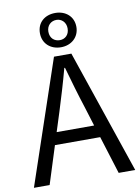

<svg xmlns="http://www.w3.org/2000/svg" viewBox="-104 -1051 816 1120"><g transform="rotate(-10 304.0 -491.5)"><path d="M303 -780C364 -780 411 -821 411 -882C411 -944 364 -983 303 -983C240 -983 195 -944 195 -882C195 -821 240 -780 303 -780ZM303 -822C271 -822 245 -843 245 -882C245 -919 271 -942 303 -942C333 -942 359 -919 359 -882C359 -843 333 -822 303 -822ZM4 0H97L168 -224H436L506 0H604L355 -733H252ZM191 -297 227 -410C253 -493 277 -572 300 -658H304C328 -573 351 -493 378 -410L413 -297Z"/></g></svg>

Font: ChiuKong Gothic CL
Style: Regular
Weight: 400
Designer: Ryoko NISHIZUKA 西塚涼子 (kana, bopomofo & ideographs); Paul D. Hunt (Latin, Greek & Cyrillic); Sandoll Communications 산돌커뮤니
Foundry: Adobe
Version: Version 1.300